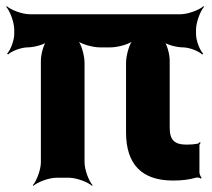

<svg xmlns="http://www.w3.org/2000/svg" viewBox="-20 -574 684 620"><path d="M539 9C568 9 591 6 612 0C617 -2 626 0 629 3L631 0C628 -3 624 -12 624 -17V-105C624 -108 627 -111 628 -113L625 -115C624 -114 621 -110 618 -110C608 -108 596 -107 583 -107C543 -107 528 -122 528 -162V-379C528 -399 519 -433 508 -444L505 -441C516 -430 550 -421 571 -421C591 -421 622 -409 633 -398L636 -401C625 -412 613 -443 613 -464V-478C613 -502 627 -539 639 -552L637 -554C624 -542 587 -528 563 -528H76C52 -528 15 -542 2 -554L0 -552C12 -539 26 -502 26 -478V-464C26 -444 14 -412 3 -401L6 -398C17 -409 49 -421 69 -421C89 -421 124 -430 135 -441L132 -444C121 -433 112 -398 112 -378V-50C112 -26 98 11 86 24L88 26C101 14 138 0 162 0H203C227 0 264 14 277 26L279 24C267 11 253 -26 253 -50V-371C253 -395 242 -435 229 -447L227 -445C239 -432 279 -421 303 -421H337C361 -421 401 -432 413 -445L411 -447C398 -435 387 -395 387 -371V-147C387 -44 437 9 539 9Z"/></svg>

Font: Asimov
Style: Edge
Weight: 500
Designer: Google
Version: Version 2.000980: 2014